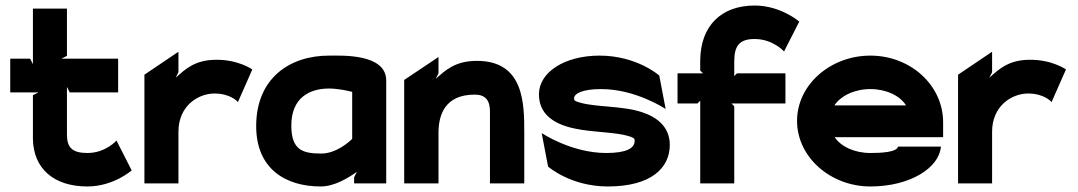

<svg xmlns="http://www.w3.org/2000/svg" viewBox="-20 -663 3897 694"><path d="M17 -329H119L99 -319V-160C101 -54 174 11 296 11C390 11 456 -47 456 -47L401 -155C401 -155 362 -110 296 -110C242 -110 222 -129 222 -176V-349L232 -329H407V-451H202L222 -461V-632H99V-431L89 -451H17Z M892 -412C892 -412 843 -447 763 -447C685 -447 651 -414 615 -382L625 -402V-476L502 -393V0H625V-187C625 -280 696 -325 755 -325C815 -325 840 -294 840 -294Z M906 -207C906 -53 1012 11 1139 11C1189 11 1239 -20 1270 -42L1260 -22V0H1376V-372C1376 -470 1214 -462 1169 -462C1028 -462 906 -381 906 -207ZM1033 -209C1033 -309 1098 -343 1169 -343C1200 -343 1233 -336 1253 -331V-161C1238 -146 1192 -108 1142 -108C1076 -108 1033 -119 1033 -209Z M1441 0H1565V-183C1565 -246 1587 -321 1696 -321C1734 -321 1751 -301 1751 -260V0H1875V-183C1875 -287 1875 -443 1704 -443C1626 -443 1591 -410 1555 -378L1565 -398V-457L1441 -374Z M1928 -322C1928 -234 2009 -205 2081 -194C2138 -185 2207 -184 2249 -172C2270 -166 2274 -163 2274 -154C2274 -127 2244 -110 2171 -110C2045 -110 1938 -182 1938 -182L1961 -61C1961 -61 2042 11 2177 11C2335 11 2401 -57 2401 -139C2401 -206 2353 -240 2302 -257C2232 -281 2135 -275 2077 -292C2056 -298 2055 -300 2055 -307C2055 -325 2085 -341 2153 -341C2279 -341 2386 -269 2386 -269L2363 -390C2363 -390 2282 -462 2147 -462C2021 -462 1928 -402 1928 -322Z M2429 -289H2501L2511 -299V0H2634V-279L2624 -289H2819V-398H2644L2634 -388V-441C2634 -499 2654 -522 2708 -522C2774 -522 2814 -477 2814 -477L2869 -585C2869 -585 2802 -643 2708 -643C2586 -643 2513 -569 2511 -447V-408L2521 -398H2429Z M2861 -226C2861 -95 2982 11 3126 11C3271 11 3375 -57 3381 -133H3226C3221 -112 3161 -110 3126 -110C3069 -110 3020 -133 2997 -167H3389V-221C3389 -355 3271 -462 3126 -462C2982 -462 2861 -357 2861 -226ZM2996 -282C3018 -316 3068 -341 3126 -341C3184 -341 3233 -317 3255 -282Z M3833 -412C3833 -412 3784 -447 3704 -447C3626 -447 3592 -414 3556 -382L3566 -402V-476L3443 -393V0H3566V-187C3566 -280 3637 -325 3696 -325C3756 -325 3781 -294 3781 -294Z"/></svg>

Font: Charger EcoBlack
Style: Black
Weight: 1000
Designer: Jasper
Foundry: Cannot Into Space Fonts
Version: Version 1.1